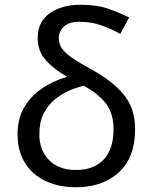

<svg xmlns="http://www.w3.org/2000/svg" viewBox="-20 -780 644 810"><path d="M319 -760Q388 -760 437 -743Q486 -726 525 -706L487 -637Q450 -658 408 -673Q366 -688 315 -688Q270 -688 249 -667.5Q228 -647 228 -619Q228 -595 241 -576Q254 -557 283.5 -536.5Q313 -516 362 -489Q453 -440 501.5 -381.5Q550 -323 550 -236Q550 -116 481.5 -53Q413 10 300 10Q229 10 173 -16Q117 -42 85.5 -92.5Q54 -143 54 -214Q54 -278 81.5 -326Q109 -374 156.5 -406.5Q204 -439 263 -456Q207 -488 173 -526.5Q139 -565 139 -620Q139 -689 190.5 -724.5Q242 -760 319 -760ZM333 -418Q302 -411 269.5 -396.5Q237 -382 209 -358.5Q181 -335 163.5 -299.5Q146 -264 146 -213Q146 -147 186.5 -105Q227 -63 300 -63Q377 -63 418 -107.5Q459 -152 459 -235Q459 -303 425.5 -345Q392 -387 333 -418Z"/></svg>

Font: Noto Sans IKEA
Style: Regular
Weight: 400
Designer: Monotype Design Team
Foundry: Monotype Imaging Inc.
Version: Version 2.001